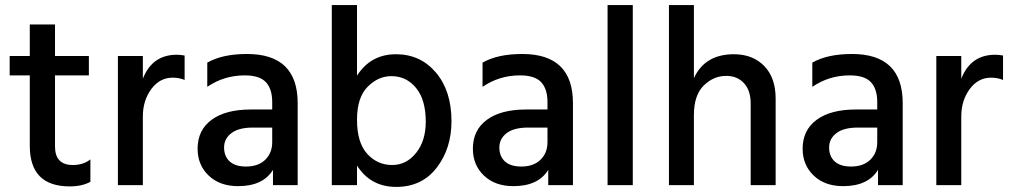

<svg xmlns="http://www.w3.org/2000/svg" viewBox="-20 -727 3967 754"><path d="M335 -13Q302 5 254 5Q97 5 97 -154V-431H18V-507H97V-631H196V-507H329V-431H196V-152Q196 -79 266 -79Q307 -79 335 -101Z M541 0H443V-507H541V-418Q578 -512 674 -512Q688 -512 705 -509V-413Q684 -422 658 -422Q607 -422 574 -377Q541 -332 541 -270Z M946 -73Q994 -73 1021.5 -99.5Q1049 -126 1049 -169V-226H973Q917 -226 888.5 -204Q860 -182 860 -148Q860 -113 882 -93Q904 -73 946 -73ZM1052 -60Q1013 4 915 4Q843 4 799.5 -37.5Q756 -79 756 -143Q756 -216 811 -256.5Q866 -297 965 -297H1049V-326Q1049 -378 1024 -404.5Q999 -431 941 -431Q860 -431 794 -386V-481Q853 -515 950 -515Q1149 -515 1149 -322V0H1052Z M1382 0H1283V-707H1382V-430Q1436 -514 1535 -514Q1631 -514 1692 -442Q1753 -370 1753 -251Q1753 -144 1695 -68.5Q1637 7 1536 7Q1435 7 1382 -77ZM1382 -257Q1382 -167 1422 -123Q1462 -79 1520 -79Q1576 -79 1614 -126.5Q1652 -174 1652 -249Q1652 -335 1614 -381.5Q1576 -428 1517 -428Q1465 -428 1423.5 -386Q1382 -344 1382 -257Z M2027 -73Q2075 -73 2102.5 -99.5Q2130 -126 2130 -169V-226H2054Q1998 -226 1969.5 -204Q1941 -182 1941 -148Q1941 -113 1963 -93Q1985 -73 2027 -73ZM2133 -60Q2094 4 1996 4Q1924 4 1880.5 -37.5Q1837 -79 1837 -143Q1837 -216 1892 -256.5Q1947 -297 2046 -297H2130V-326Q2130 -378 2105 -404.5Q2080 -431 2022 -431Q1941 -431 1875 -386V-481Q1934 -515 2031 -515Q2230 -515 2230 -322V0H2133Z M2465 0H2366V-707H2465Z M3026 0H2928V-320Q2928 -372 2901.5 -400.5Q2875 -429 2832 -429Q2782 -429 2743.5 -391Q2705 -353 2705 -275V0H2607V-707H2705V-420Q2748 -514 2862 -514Q2936 -514 2981 -468Q3026 -422 3026 -340Z M3322 -73Q3370 -73 3397.5 -99.5Q3425 -126 3425 -169V-226H3349Q3293 -226 3264.5 -204Q3236 -182 3236 -148Q3236 -113 3258 -93Q3280 -73 3322 -73ZM3428 -60Q3389 4 3291 4Q3219 4 3175.5 -37.5Q3132 -79 3132 -143Q3132 -216 3187 -256.5Q3242 -297 3341 -297H3425V-326Q3425 -378 3400 -404.5Q3375 -431 3317 -431Q3236 -431 3170 -386V-481Q3229 -515 3326 -515Q3525 -515 3525 -322V0H3428Z M3755 0H3657V-507H3755V-418Q3792 -512 3888 -512Q3902 -512 3919 -509V-413Q3898 -422 3872 -422Q3821 -422 3788 -377Q3755 -332 3755 -270Z"/></svg>

Font: Hind Siliguri Medium
Style: Regular
Weight: 500
Designer: Jyotish Sonowal
Foundry: Indian Type Foundry
Version: Version 1.001;PS 1.0;hotconv 1.0.86;makeotf.lib2.5.63406; tt